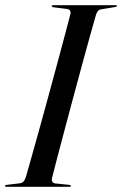

<svg xmlns="http://www.w3.org/2000/svg" viewBox="-28 -720 471 740"><path d="M173 -36Q170.5 -27.5 173.5 -20.8Q176.5 -14 185 -13L239 -7.5Q245 -7 245 -3.5Q245 0 240 0H-3Q-8.5 0 -8.5 -3Q-8.5 -7.5 -2 -7.5L48 -13.5Q64.5 -15 71.5 -37Q80 -66.5 94 -116.2Q108 -166 125 -227Q142 -288 159.5 -352.8Q177 -417.5 193.5 -478.2Q210 -539 223 -588.2Q236 -637.5 243.5 -666.5Q246.5 -683 230 -685.5L178 -692Q171.5 -693 171.5 -696.5Q171.5 -700 176.5 -700H418.5Q422.5 -700 422.5 -697.5Q422.5 -694 416 -693L361.5 -684Q348 -682.5 342 -663Q333.5 -634 319.8 -584.8Q306 -535.5 289.5 -474.5Q273 -413.5 255.5 -348.8Q238 -284 222 -223.2Q206 -162.5 193 -113.5Q180 -64.5 173 -36Z"/></svg>

Font: Fraunces 144pt
Style: Italic
Weight: 400
Italic angle: -16°
Version: Version 1.000;[b76b70a41]